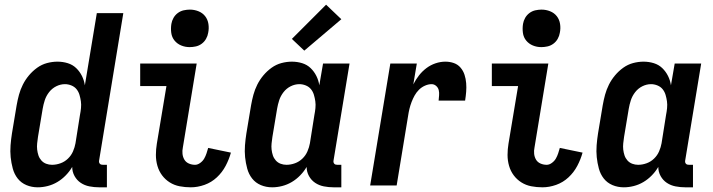

<svg xmlns="http://www.w3.org/2000/svg" viewBox="-20 -791 3040 819"><path d="M141 8Q115 8 92.5 -1.5Q70 -11 55.5 -29.5Q41 -48 34.5 -72Q28 -96 25.5 -120.5Q23 -145 25 -171Q27 -197 31 -222L51 -342Q55 -365 61 -387Q67 -409 77.5 -430Q88 -451 103.5 -469.5Q119 -488 138.5 -502Q158 -516 180.5 -522Q203 -528 225 -528Q248 -528 269 -521.5Q290 -515 305 -500.5Q320 -486 329.5 -467Q339 -448 342 -427L393 -735H506L403 -108Q402 -104 402.5 -100Q403 -96 405.5 -93Q408 -90 411.5 -89Q415 -88 419 -88H436V8H403Q382 8 361.5 4Q341 0 324.5 -11Q308 -22 298 -40Q288 -58 288 -79Q277 -60 260.5 -43Q244 -26 224.5 -14.5Q205 -3 183.5 2.5Q162 8 141 8ZM202 -88Q220 -88 238 -94.5Q256 -101 270 -114.5Q284 -128 291.5 -145.5Q299 -163 302 -180L321 -300Q324 -315 325.5 -330Q327 -345 325 -359Q323 -373 319 -386.5Q315 -400 306.5 -410.5Q298 -421 284.5 -426.5Q271 -432 257 -432Q238 -432 220 -423Q202 -414 189.5 -398Q177 -382 171 -363.5Q165 -345 162 -327L142 -207Q140 -193 138.5 -179.5Q137 -166 138.5 -153Q140 -140 144 -128Q148 -116 156.5 -106.5Q165 -97 177 -92.5Q189 -88 202 -88Z M794 8Q769 8 746 3.5Q723 -1 704 -13Q685 -25 671.5 -43Q658 -61 651.5 -83.5Q645 -106 645 -130Q645 -154 649 -178L690 -424H578V-520H819L760 -162Q757 -148 758.5 -134.5Q760 -121 766.5 -110Q773 -99 785.5 -93.5Q798 -88 812 -88Q823 -88 834 -96Q845 -104 851 -114.5Q857 -125 861 -137Q865 -149 868 -160L965 -140Q957 -111 942.5 -83.5Q928 -56 905 -34.5Q882 -13 852.5 -2.5Q823 8 794 8ZM789 -590Q770 -590 753 -597Q736 -604 724.5 -618Q713 -632 710.5 -651Q708 -670 711 -689Q713 -702 720 -714.5Q727 -727 738.5 -735.5Q750 -744 763.5 -747Q777 -750 790 -750Q809 -750 826.5 -743Q844 -736 855 -722Q866 -708 869 -689Q872 -670 868 -651Q866 -638 859 -625.5Q852 -613 840.5 -604.5Q829 -596 815.5 -593Q802 -590 789 -590Z M1141 8Q1115 8 1092.5 -1.5Q1070 -11 1055.5 -29.5Q1041 -48 1034.5 -72Q1028 -96 1025.5 -120.5Q1023 -145 1025 -171Q1027 -197 1031 -222L1051 -342Q1055 -365 1061 -387Q1067 -409 1077.5 -430Q1088 -451 1103.5 -469.5Q1119 -488 1138.5 -502Q1158 -516 1180.5 -522Q1203 -528 1225 -528Q1248 -528 1269 -521.5Q1290 -515 1305 -500.5Q1320 -486 1329.5 -467Q1339 -448 1342 -427L1358 -520H1471L1403 -108Q1402 -104 1402.5 -100Q1403 -96 1405.5 -93Q1408 -90 1411.5 -89Q1415 -88 1419 -88H1436V8H1403Q1382 8 1361.5 4Q1341 0 1324.5 -11Q1308 -22 1298 -40Q1288 -58 1288 -79Q1277 -60 1260.5 -43Q1244 -26 1224.5 -14.5Q1205 -3 1183.5 2.5Q1162 8 1141 8ZM1202 -88Q1220 -88 1238 -94.5Q1256 -101 1270 -114.5Q1284 -128 1291.5 -145.5Q1299 -163 1302 -180L1321 -300Q1324 -315 1325.5 -330Q1327 -345 1325 -359Q1323 -373 1319 -386.5Q1315 -400 1306.5 -410.5Q1298 -421 1284.5 -426.5Q1271 -432 1257 -432Q1238 -432 1220 -423Q1202 -414 1189.5 -398Q1177 -382 1171 -363.5Q1165 -345 1162 -327L1142 -207Q1140 -193 1138.5 -179.5Q1137 -166 1138.5 -153Q1140 -140 1144 -128Q1148 -116 1156.5 -106.5Q1165 -97 1177 -92.5Q1189 -88 1202 -88ZM1278 -575 1225 -625 1371 -771 1436 -709Z M1559 0 1645 -520H1758L1743 -431Q1753 -451 1767 -469Q1781 -487 1799 -500.5Q1817 -514 1838 -521Q1859 -528 1880 -528Q1899 -528 1916 -522Q1933 -516 1944.5 -502.5Q1956 -489 1961.5 -472Q1967 -455 1968.5 -436.5Q1970 -418 1968.5 -399.5Q1967 -381 1964 -362H1851Q1852 -373 1853 -384.5Q1854 -396 1851.5 -406.5Q1849 -417 1840.5 -424.5Q1832 -432 1821 -432Q1807 -432 1792.5 -425.5Q1778 -419 1767 -408Q1756 -397 1748.5 -383.5Q1741 -370 1735.5 -355.5Q1730 -341 1726.5 -326.5Q1723 -312 1721 -298L1672 0Z M2294 8Q2269 8 2246 3.5Q2223 -1 2204 -13Q2185 -25 2171.5 -43Q2158 -61 2151.5 -83.5Q2145 -106 2145 -130Q2145 -154 2149 -178L2190 -424H2078V-520H2319L2260 -162Q2257 -148 2258.5 -134.5Q2260 -121 2266.5 -110Q2273 -99 2285.5 -93.5Q2298 -88 2312 -88Q2323 -88 2334 -96Q2345 -104 2351 -114.5Q2357 -125 2361 -137Q2365 -149 2368 -160L2465 -140Q2457 -111 2442.5 -83.5Q2428 -56 2405 -34.5Q2382 -13 2352.5 -2.5Q2323 8 2294 8ZM2289 -590Q2270 -590 2253 -597Q2236 -604 2224.5 -618Q2213 -632 2210.5 -651Q2208 -670 2211 -689Q2213 -702 2220 -714.5Q2227 -727 2238.5 -735.5Q2250 -744 2263.5 -747Q2277 -750 2290 -750Q2309 -750 2326.5 -743Q2344 -736 2355 -722Q2366 -708 2369 -689Q2372 -670 2368 -651Q2366 -638 2359 -625.5Q2352 -613 2340.5 -604.5Q2329 -596 2315.5 -593Q2302 -590 2289 -590Z M2641 8Q2615 8 2592.5 -1.5Q2570 -11 2555.5 -29.5Q2541 -48 2534.5 -72Q2528 -96 2525.5 -120.5Q2523 -145 2525 -171Q2527 -197 2531 -222L2551 -342Q2555 -365 2561 -387Q2567 -409 2577.5 -430Q2588 -451 2603.5 -469.5Q2619 -488 2638.5 -502Q2658 -516 2680.5 -522Q2703 -528 2725 -528Q2748 -528 2769 -521.5Q2790 -515 2805 -500.5Q2820 -486 2829.5 -467Q2839 -448 2842 -427L2858 -520H2971L2903 -108Q2902 -104 2902.5 -100Q2903 -96 2905.5 -93Q2908 -90 2911.5 -89Q2915 -88 2919 -88H2936V8H2903Q2882 8 2861.5 4Q2841 0 2824.5 -11Q2808 -22 2798 -40Q2788 -58 2788 -79Q2777 -60 2760.5 -43Q2744 -26 2724.5 -14.5Q2705 -3 2683.5 2.5Q2662 8 2641 8ZM2702 -88Q2720 -88 2738 -94.5Q2756 -101 2770 -114.5Q2784 -128 2791.5 -145.5Q2799 -163 2802 -180L2821 -300Q2824 -315 2825.5 -330Q2827 -345 2825 -359Q2823 -373 2819 -386.5Q2815 -400 2806.5 -410.5Q2798 -421 2784.5 -426.5Q2771 -432 2757 -432Q2738 -432 2720 -423Q2702 -414 2689.5 -398Q2677 -382 2671 -363.5Q2665 -345 2662 -327L2642 -207Q2640 -193 2638.5 -179.5Q2637 -166 2638.5 -153Q2640 -140 2644 -128Q2648 -116 2656.5 -106.5Q2665 -97 2677 -92.5Q2689 -88 2702 -88Z"/></svg>

Font: Iosevka Web
Style: Bold Italic
Weight: 700
Italic angle: -9°
Monospace: yes
Designer: Belleve Invis
Foundry: Belleve Invis
Version: Version 28.0.3; ttfautohint (v1.8.3)